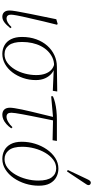

<svg xmlns="http://www.w3.org/2000/svg" viewBox="404 -1191 799 1647"><g transform="rotate(90 803.5 -367.5)"><path d="M124 12Q99 12 84.5 -3.5Q70 -19 70 -50Q70 -60 71.5 -73Q73 -86 76.5 -107Q80 -128 86 -158Q92 -188 100 -231L145 -451L186 -463L192 -456L164 -343Q150 -281 139.5 -236.5Q129 -192 122.5 -162.5Q116 -133 112.5 -113.5Q109 -94 107.5 -82.5Q106 -71 106 -64Q106 -42 115 -33Q124 -24 138 -24Q154 -24 171.5 -33.5Q189 -43 213 -67L222 -57Q193 -21 170 -4.5Q147 12 124 12Z M442 12Q402 12 368.5 -6.5Q335 -25 316 -63Q297 -101 297 -157Q297 -224 317 -279Q337 -334 372 -373.5Q407 -413 453.5 -434.5Q500 -456 552 -456L765 -459L759 -421L572 -429L542 -432Q505 -432 474 -417.5Q443 -403 418 -378Q393 -353 375.5 -319Q358 -285 349 -244Q340 -203 340 -157Q340 -81 368.5 -44Q397 -7 445 -7Q485 -7 518 -31Q551 -55 575 -94.5Q599 -134 611.5 -182.5Q624 -231 624 -279Q624 -324 612 -356.5Q600 -389 578.5 -408.5Q557 -428 527 -434L544 -440Q580 -435 607.5 -413Q635 -391 651 -356Q667 -321 667 -275Q667 -218 649 -166Q631 -114 600.5 -74Q570 -34 529 -11Q488 12 442 12Z M806 -407V-422Q830 -433 861 -440.5Q892 -448 929 -452Q966 -456 1008 -456H1189L1183 -419L1003 -423H986ZM965 12Q936 12 920 -4.5Q904 -21 904 -54Q904 -68 908 -94Q912 -120 919.5 -156Q927 -192 937.5 -236Q948 -280 960.5 -330.5Q973 -381 986 -436L1016 -439Q1005 -384 994.5 -333.5Q984 -283 975.5 -239.5Q967 -196 960.5 -161Q954 -126 950.5 -101.5Q947 -77 947 -65Q947 -43 956 -33.5Q965 -24 982 -24Q1001 -24 1025.5 -38Q1050 -52 1071 -75L1081 -65Q1064 -40 1044 -22.5Q1024 -5 1004 3.5Q984 12 965 12Z M1343 12Q1304 12 1270.5 -5Q1237 -22 1216.5 -59.5Q1196 -97 1196 -155Q1196 -213 1213 -268.5Q1230 -324 1261.5 -369.5Q1293 -415 1335 -442Q1377 -469 1426 -469Q1466 -469 1499.5 -451Q1533 -433 1553 -396.5Q1573 -360 1573 -301Q1573 -242 1555.5 -186Q1538 -130 1507 -85.5Q1476 -41 1434 -14.5Q1392 12 1343 12ZM1345 -7Q1385 -7 1418.5 -32Q1452 -57 1477 -99.5Q1502 -142 1515.5 -193.5Q1529 -245 1529 -297Q1529 -375 1500.5 -412.5Q1472 -450 1425 -450Q1384 -450 1350 -424.5Q1316 -399 1291 -356.5Q1266 -314 1252.5 -262.5Q1239 -211 1239 -158Q1239 -81 1268.5 -44Q1298 -7 1345 -7ZM1438 -549Q1457 -590 1476 -630Q1495 -670 1514 -710Q1519 -721 1523.5 -729Q1528 -737 1534 -742Q1540 -747 1547 -747Q1556 -747 1562 -741.5Q1568 -736 1568 -728Q1568 -720 1562.5 -711Q1557 -702 1544 -683Q1521 -648 1497.5 -613Q1474 -578 1451 -543Z"/></g></svg>

Font: Source Serif 4 48pt Light
Style: Italic
Weight: 300
Italic angle: -12°
Designer: Frank Grießhammer
Foundry: Adobe Systems Incorporated
Version: Version 4.004;hotconv 1.0.116;makeotfexe 2.5.65601